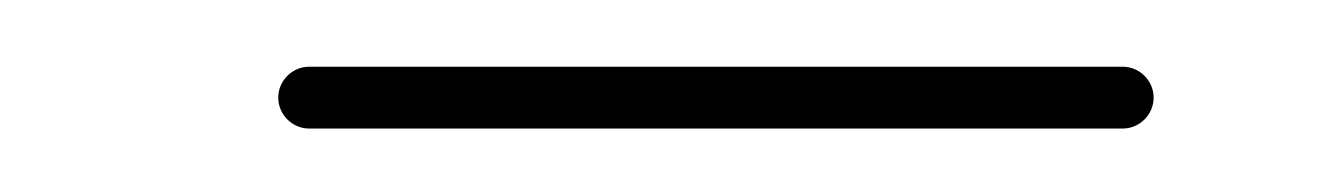

<svg xmlns="http://www.w3.org/2000/svg" viewBox="-20 -172 410 59"><path d="M75 -132.5C75 -132.5 75 -132.5 75 -132.5C158.3 -132.5 241.7 -132.5 325 -132.5C330.2 -132.5 334.5 -136.8 334.5 -142C334.5 -147.2 330.2 -151.5 325 -151.5C325 -151.5 325 -151.5 325 -151.5C241.7 -151.5 158.3 -151.5 75 -151.5C69.8 -151.5 65.5 -147.2 65.5 -142C65.5 -136.8 69.8 -132.5 75 -132.5Z"/></svg>

Font: FRB American Cursive Extralight
Style: Italic
Weight: 200
Italic angle: -25°
Version: Version 2.0;Modular Font Editor K font №1